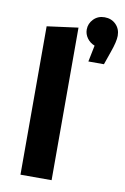

<svg xmlns="http://www.w3.org/2000/svg" viewBox="-90 -858 595 911"><g transform="rotate(10 207.5 -402.5)"><path d="M75 0V-715L225 -735V0ZM415 -729Q415 -701 396 -648L374 -585H299L315 -664Q292 -673 278.5 -692Q265 -711 265 -733Q265 -762 286 -783.5Q307 -805 339 -805Q372 -805 393.5 -783.5Q415 -762 415 -729Z"/></g></svg>

Font: Radio Canada
Style: Bold
Weight: 700
Designer: Charles Daoud, Etienne Aubert Bonn, Alexandre Saumier Demers, Jacques Le Bailly
Foundry: Radio-Canada
Version: Version 2.104; ttfautohint (v1.8.4.7-5d5b);gftools[0.9.28.de